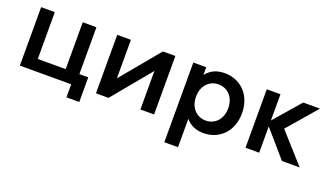

<svg xmlns="http://www.w3.org/2000/svg" viewBox="-71 -998 2793 1648"><g transform="rotate(20 1325.0 -173.5)"><path d="M84 0H553V119H670V-106H589V-534H464V-106H209V-534H84Z M779 0H894L1185 -352V0H1310V-534H1196L904 -182V-534H779Z M1761 -541C1690 -541 1631 -516 1592 -463V-534H1474V194H1599V-65C1639 -17 1696 6 1761 6C1906 6 2016 -101 2016 -267C2016 -433 1906 -541 1761 -541ZM1743 -432C1826 -432 1890 -368 1890 -267C1890 -166 1826 -102 1743 -102C1660 -102 1596 -166 1596 -267C1596 -368 1660 -432 1743 -432Z M2478 0H2640L2401 -267L2631 -534H2478L2270 -294V-534H2145V0H2270V-240Z"/></g></svg>

Font: Chess Sans SemiBold
Style: Regular
Weight: 600
Designer: Wolf Bōese
Foundry: Wolf Bōese
Version: Version 7.223;Glyphs 3.3 (3306)